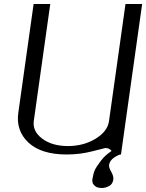

<svg xmlns="http://www.w3.org/2000/svg" viewBox="-20 -770 728 957"><path d="M544.9 124Q542 147.5 523.9 157.2Q505.9 167 487.3 167Q476.6 167 466.3 164.1Q456.1 161.1 447.3 150.9Q438.5 140.6 440.4 124Q445.3 93.8 452.6 77.6Q460 61.5 484.4 29.3Q503.9 3.9 536.1 -17.6Q525.4 -32.2 504.9 -32.2Q502.9 -32.2 440.9 -16.1Q378.9 0 312.5 0Q185.5 0 122.1 -59.1Q58.6 -118.2 71.3 -208L147.5 -750H230.5L148.4 -167Q141.6 -115.2 190.9 -78.6Q240.2 -42 318.4 -42Q396.5 -42 456.5 -78.6Q516.6 -115.2 523.4 -167L605.5 -750H688.5L583 0Q572.3 0 549.8 14.6Q527.3 29.3 523.4 52.7Q522.5 65.4 534.7 86.9Q546.9 108.4 544.9 124Z"/></svg>

Font: okolaks
Style: RegularItalic
Weight: 500
Italic angle: -8°
Version: Version 000.6.0